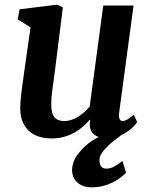

<svg xmlns="http://www.w3.org/2000/svg" viewBox="-20 -588 649 829"><path d="M67.4 -119.1Q67.4 -135.7 69.1 -156.5Q70.8 -177.2 73.7 -199.7Q76.7 -222.2 80.1 -245.6Q83.5 -269 86.4 -291.5L111.8 -469.7L56.6 -504.4L64.5 -547.9L227.1 -567.9L251.5 -556.2L217.8 -287.6Q212.4 -243.7 206.8 -205.3Q201.2 -167 201.2 -138.7Q201.2 -117.7 204.8 -103.5Q208.5 -89.4 215.8 -81.1Q223.1 -72.8 233.6 -69.1Q244.1 -65.4 257.8 -65.4Q273.4 -65.4 288.8 -70.6Q304.2 -75.7 318.1 -84.5Q332 -93.3 344.5 -104.5Q356.9 -115.7 367.2 -127.9L425.8 -564H556.6L494.6 -102.5Q489.7 -65.4 510.3 -65.4Q514.2 -65.4 518.3 -66.7Q522.5 -67.9 527.8 -70.8Q533.2 -73.7 540.5 -79.1Q547.9 -84.5 558.1 -92.8L572.3 -61Q569.8 -57.1 564.2 -50.3Q558.6 -43.5 549.8 -35.4Q541 -27.3 529.3 -19.3Q517.6 -11.2 503.9 -4.9Q484.4 9.3 467.3 23.2Q450.2 37.1 437.3 50.8Q424.3 64.5 417 77.1Q409.7 89.8 409.7 102.1Q409.2 113.3 411.6 120.6Q414.1 127.9 418.2 132.3Q422.4 136.7 427.7 138.4Q433.1 140.1 439 140.1Q456.1 140.1 472.2 131.6Q488.3 123 508.8 106.9L524.4 158.2Q511.7 170.4 496.3 181.6Q481 192.9 462.4 201.7Q443.8 210.4 422.4 215.6Q400.9 220.7 376.5 220.7Q354.5 220.7 338.4 214.6Q322.3 208.5 311.8 198Q301.3 187.5 296.1 173.6Q291 159.7 291 144Q291.5 130.4 297.1 113.3Q302.7 96.2 312 83.5Q323.7 67.4 335.4 55.2Q347.2 43 358.9 33.4Q370.6 23.9 382.3 16.8Q394 9.8 405.8 3.4Q382.3 -4.9 373.3 -23.4Q364.3 -42 369.6 -68.4L367.7 -71.3Q355 -56.2 338.6 -41.7Q322.3 -27.3 302 -15.9Q281.7 -4.4 256.8 2.7Q231.9 9.8 202.1 9.8Q177.2 9.8 153.3 3.4Q129.4 -2.9 110.4 -18.1Q91.3 -33.2 79.6 -57.9Q67.9 -82.5 67.4 -119.1Z"/></svg>

Font: Merriweather Bold
Style: Italic
Weight: 700
Italic angle: -7°
Designer: Eben Sorkin ( eben@eyebytes.com )
Foundry: Eben Sorkin ( eben@eyebytes.com )
Version: Version 1.5; ttfautohint (v0.97) -l 13 -r 13 -G 200 -x 24 -f